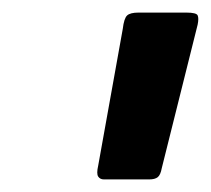

<svg xmlns="http://www.w3.org/2000/svg" viewBox="-20 -726 335 305"><path d="M145 -441Q139 -441 136 -445.5Q133 -450 136 -463L175 -680Q177 -697 182 -701.5Q187 -706 200 -706H276Q292 -706 294 -701.5Q296 -697 294 -687L237 -459Q235 -448 230.5 -444.5Q226 -441 217 -441Z"/></svg>

Font: Glory Thin ExtraBold
Style: Italic
Weight: 800
Italic angle: -12°
Version: Version 1.011